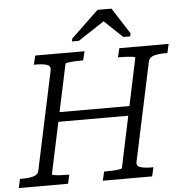

<svg xmlns="http://www.w3.org/2000/svg" viewBox="-79 -986 1001 1044"><g transform="rotate(-5 421.0 -464.0)"><path d="M217 -392H645L634 -340H206ZM-19 0 -8 -49H3Q40 -49 65.5 -56Q91 -63 95 -85L210 -625Q214 -647 191.5 -654Q169 -661 132 -661H121L133 -710H402L390 -661H381Q362 -661 342 -660Q322 -659 308 -657Q294 -655 293 -651L167 -59Q166 -56 179.5 -53.5Q193 -51 213 -50Q233 -49 252 -49H261L250 0ZM440 0 451 -49H460Q479 -49 499 -50Q519 -51 533.5 -53.5Q548 -56 549 -59L674 -651Q675 -655 661.5 -657Q648 -659 628 -660Q608 -661 589 -661H580L592 -710H861L850 -661H839Q802 -661 776.5 -654Q751 -647 746 -625L631 -85Q627 -63 649.5 -56Q672 -49 709 -49H720L709 0ZM568 -928H492L342 -785L338 -769H376L550 -883L496 -885L619 -769H656L660 -785Z"/></g></svg>

Font: Roboto Serif Light
Style: Italic
Weight: 300
Italic angle: -10°
Version: Version 1.007